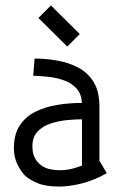

<svg xmlns="http://www.w3.org/2000/svg" viewBox="-20 -675 444 705"><path d="M107 -460Q149 -460 191 -452.5Q233 -445 268 -426.5Q303 -408 324 -373.5Q345 -339 345 -285V-85L372 -39Q326 -13 280.5 -1.5Q235 10 197 10Q148 10 118 -2.5Q88 -15 71 -31Q55 -48 43 -73.5Q31 -99 31 -131Q31 -181 52 -213.5Q73 -246 108.5 -264Q144 -282 188.5 -289.5Q233 -297 281 -297Q279 -330 261.5 -349.5Q244 -369 217.5 -379Q191 -389 161 -392.5Q131 -396 102 -397ZM281 -237Q257 -237 226 -234Q195 -231 166 -221.5Q137 -212 118 -192Q99 -172 99 -138Q99 -115 106 -99.5Q113 -84 122 -76Q138 -60 158.5 -55Q179 -50 199 -50Q223 -50 243 -55Q263 -60 281 -67ZM167 -655 273 -550 227 -504 121 -609Z"/></svg>

Font: Aubrey
Style: Regular
Weight: 400
Designer: Gayaneh Bagdasaryan
Foundry: Cyreal.org
Version: Version 1.102; ttfautohint (v1.8.3)